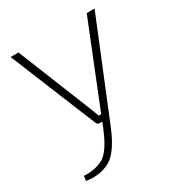

<svg xmlns="http://www.w3.org/2000/svg" viewBox="-165 -591 844 909"><g transform="rotate(-30 256.5 -137.0)"><path d="M443 -482 285 -88 263 -33H250L229 -87L70 -482H27L219 -12C222 -4 228 0 237 0H250L236 34C218 78 195 123 164 150C129 175 85 181 46 179L43 205C96 213 146 205 186 176C227 143 255 84 272 42L486 -482Z"/></g></svg>

Font: Exo 2 Extra Light
Style: Regular
Weight: 250
Designer: Natanael Gama
Version: Version 1.001;PS 001.001;hotconv 1.0.88;makeotf.lib2.5.64775